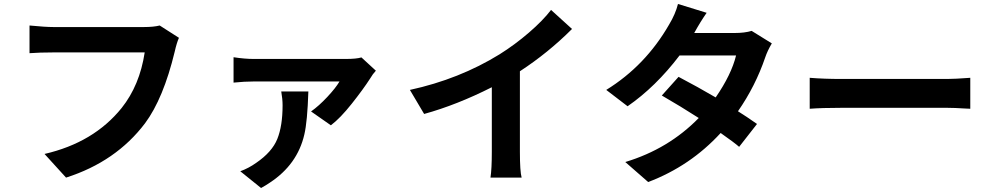

<svg xmlns="http://www.w3.org/2000/svg" viewBox="-20 -858 5040 975"><path d="M791 -728.5 888.7 -666Q877 -639.6 867.2 -595.7Q809.6 -357.4 716.8 -232.4Q569.3 -37.1 315.4 43.9L206.1 -76.2Q456.1 -133.8 597.7 -309.6Q689.5 -424.8 714.8 -591.8H249Q182.6 -591.8 129.9 -587.9V-728.5Q210.9 -720.7 250 -720.7H711.9Q759.8 -720.7 791 -728.5Z M1408.2 -393.6H1545.9Q1541 -240.2 1525.4 -174.8Q1490.2 -22.5 1350.6 69.3Q1329.1 84 1305.7 96.7L1200.2 11.7Q1243.2 -3.9 1281.2 -31.2Q1361.3 -85.9 1388.2 -152.3Q1415 -218.8 1415 -323.2Q1415 -355.5 1408.2 -393.6ZM1815.4 -566.4 1888.7 -499Q1873 -482.4 1859.4 -459Q1824.2 -404.3 1766.1 -331.1Q1708 -257.8 1660.2 -221.7L1559.6 -292Q1599.6 -320.3 1642.1 -365.7Q1684.6 -411.1 1704.1 -444.3H1269.5Q1221.7 -444.3 1166 -438.5V-567.4Q1222.7 -558.6 1269.5 -558.6H1734.4Q1790 -558.6 1815.4 -566.4Z M2620.1 -496.1V-86.9Q2620.1 11.7 2628.9 43.9H2470.7Q2477.5 1 2477.5 -86.9V-415Q2299.8 -325.2 2133.8 -279.3L2061.5 -401.4Q2312.5 -456.1 2516.6 -582Q2594.7 -630.9 2666 -692.4Q2737.3 -753.9 2778.3 -807.6L2884.8 -710.9Q2763.7 -589.8 2620.1 -496.1Z M3796.9 -701.2 3899.4 -637.7Q3877 -599.6 3866.2 -567.4Q3816.4 -420.9 3727.5 -293Q3768.6 -267.6 3824.2 -228.5L3733.4 -112.3Q3711.9 -131.8 3639.6 -182.6Q3485.4 -14.6 3271.5 66.4L3155.3 -35.2Q3375 -101.6 3528.3 -258.8Q3435.5 -318.4 3340.8 -373L3425.8 -467.8Q3524.4 -416 3614.3 -363.3Q3694.3 -479.5 3717.8 -576.2H3430.7Q3309.6 -417 3167 -318.4L3058.6 -401.4Q3257.8 -524.4 3377.9 -733.4Q3410.2 -787.1 3422.9 -837.9L3568.4 -793Q3535.2 -745.1 3505.9 -691.4L3504.9 -690.4H3710Q3761.7 -690.4 3796.9 -701.2Z M4091.8 -305.7V-462.9Q4164.1 -457 4252.9 -457H4790Q4828.1 -457 4907.2 -462.9V-305.7Q4900.4 -305.7 4877.4 -307.1Q4854.5 -308.6 4831.5 -309.6Q4808.6 -310.5 4790 -310.5H4252.9Q4153.3 -310.5 4091.8 -305.7Z"/></svg>

Font: Gen Shin Gothic Monospace Bold
Style: Bold
Weight: 700
Designer: [Source Han Sans]
Ryoko NISHIZUKA  (kana & ideographs); Paul D. Hunt (Latin, Greek & Cyrillic); Wenlong ZHANG  (bopomofo
Version: Version 1.002.20150607